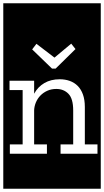

<svg xmlns="http://www.w3.org/2000/svg" viewBox="-32 -937 634 1170"><path d="M428 -638 402 -671 300 -586 190 -670 164 -636 285 -519H307ZM562 0V-57H485V-285Q485 -329 473.5 -361Q462 -393 441.5 -413.5Q421 -434 393 -444Q365 -454 332 -454Q278 -454 238.5 -431Q199 -408 176 -366V-445H26V-388H106V-57H28V0H254V-57H176V-265Q177 -290 187 -313.5Q197 -337 214.5 -355Q232 -373 256.5 -384Q281 -395 311 -395Q356 -395 385 -365.5Q414 -336 414 -264V-57H337V0ZM-12 -917H582V213H-12Z"/></svg>

Font: Zilla Slab Regular Highlight
Style: Regular
Weight: 410
Designer: Typotheque Type Foundry
Foundry: Typotheque type foundry
Version: Version 1.0; 2017